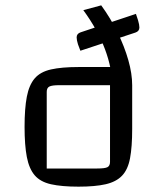

<svg xmlns="http://www.w3.org/2000/svg" viewBox="-20 -690 590 719"><path d="M274 9Q211 9 171 0Q131 -9 110 -33.5Q89 -58 80.5 -102Q72 -146 72 -215Q72 -284 80.5 -328Q89 -372 110 -396.5Q131 -421 171 -430Q211 -439 274 -439H414L475 -371V-207Q475 -140 467 -97.5Q459 -55 437 -32Q415 -9 375.5 0Q336 9 274 9ZM155 -59H344Q373 -59 382.5 -64Q392 -69 392 -84V-371H202Q175 -371 165 -366Q155 -361 155 -346ZM400 -371Q400 -434 373 -506Q346 -578 292 -652L359 -670Q394 -622 420 -569Q446 -516 460.5 -465Q475 -414 475 -371ZM281 -500 272 -524Q267 -540 267 -550Q267 -564 282 -569L489 -638L497 -614Q502 -597 502 -587Q502 -573 487 -568Z"/></svg>

Font: Changa Light
Style: Regular
Weight: 300
Designer: Eduardo Rodriguez Tunni
Foundry: Eduardo Rodriguez Tunni
Version: Version 3.002; ttfautohint (v1.8.2)